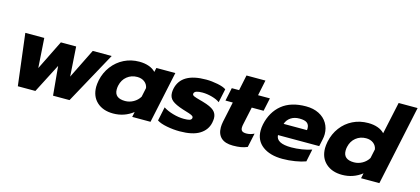

<svg xmlns="http://www.w3.org/2000/svg" viewBox="-60 -1223 3770 1722"><g transform="rotate(15 1825.0 -362.0)"><path d="M77 -480H253L271 -205L407 -480H549L567 -205L703 -480H879L616 0H463L438 -270L299 0H136Z M816 -178Q816 -202 823 -239Q839 -314 883.5 -372.5Q928 -431 992.5 -463Q1057 -495 1133 -495Q1183 -495 1222 -481Q1261 -467 1285 -441L1294 -480H1470L1368 0H1198L1208 -48Q1127 15 1024 15Q929 15 872.5 -37Q816 -89 816 -178ZM1233 -197 1251 -282Q1245 -317 1217.5 -337.5Q1190 -358 1150 -358Q1096 -358 1056 -326Q1016 -294 1004 -239Q1000 -222 1000 -202Q1000 -121 1099 -121Q1139 -121 1175.5 -141.5Q1212 -162 1233 -197Z M1430 -29 1457 -158Q1493 -134 1547 -118.5Q1601 -103 1649 -103Q1684 -103 1701 -108Q1718 -113 1722 -128Q1724 -140 1715 -147.5Q1706 -155 1680.5 -163.5Q1655 -172 1621 -182Q1549 -205 1517.5 -231Q1486 -257 1486 -302Q1486 -321 1490 -340Q1523 -495 1753 -495Q1805 -495 1860 -484Q1915 -473 1940 -455L1913 -328Q1887 -348 1840.5 -361Q1794 -374 1751 -374Q1717 -374 1697 -367.5Q1677 -361 1673 -345Q1670 -330 1687.5 -322Q1705 -314 1751 -302Q1756 -301 1762.5 -299Q1769 -297 1776 -295Q1850 -274 1880 -247Q1910 -220 1910 -177Q1910 -162 1905 -135Q1890 -65 1825.5 -25Q1761 15 1641 15Q1583 15 1522.5 3.5Q1462 -8 1430 -29Z M1990 -115Q1990 -140 1996 -170L2036 -358H1968L1994 -480H2062L2092 -624H2268L2238 -480H2348L2322 -358H2212L2177 -194Q2173 -178 2173 -162Q2173 -141 2185 -131Q2197 -121 2225 -121Q2261 -121 2297 -139L2269 -8Q2241 4 2210 9.5Q2179 15 2136 15Q2063 15 2026.5 -19Q1990 -53 1990 -115Z M2342 -181Q2342 -208 2348 -238Q2374 -359 2457.5 -427Q2541 -495 2681 -495Q2750 -495 2801 -469Q2852 -443 2879 -398Q2906 -353 2906 -297Q2906 -273 2900 -246L2886 -181H2503Q2506 -105 2646 -105Q2693 -105 2744 -113Q2795 -121 2834 -135L2810 -19Q2770 -4 2712 5.5Q2654 15 2596 15Q2480 15 2411 -36.5Q2342 -88 2342 -181ZM2743 -291Q2744 -297 2744 -307Q2744 -340 2723 -357Q2702 -374 2652 -374Q2604 -374 2571 -351.5Q2538 -329 2526 -291Z M2941 -178Q2941 -202 2948 -239Q2964 -315 3007.5 -373Q3051 -431 3115.5 -463Q3180 -495 3258 -495Q3308 -495 3347 -481Q3386 -467 3410 -441L3474 -739H3650L3493 0H3323L3333 -48Q3252 15 3149 15Q3055 15 2998 -37Q2941 -89 2941 -178ZM3358 -197 3376 -282Q3370 -317 3342.5 -337.5Q3315 -358 3275 -358Q3221 -358 3181 -326Q3141 -294 3129 -239Q3125 -222 3125 -203Q3125 -121 3224 -121Q3264 -121 3300.5 -141.5Q3337 -162 3358 -197Z"/></g></svg>

Font: Prompt Bold
Style: Bold Italic
Weight: 700
Italic angle: -12°
Designer: Katatrad Team
Foundry: CadsonDemak
Version: Version 1.000